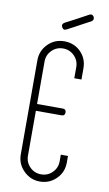

<svg xmlns="http://www.w3.org/2000/svg" viewBox="-99 -944 570 1002"><g transform="rotate(10 186.0 -442.5)"><path d="M307 -860 224 -816 271 -840 187 -796Q172 -787 163 -803Q154 -818 170 -828L254 -872L207 -847L290 -892Q305 -901 315 -885Q322 -869 307 -860ZM197 -350H103V-112Q103 -77 127.5 -52.5Q152 -28 187 -28Q222 -28 246.5 -52.5Q271 -77 271 -112V-147H309V-112Q309 -61 274 -26Q238 10 187 10Q137 10 101 -26Q65 -62 65 -112V-611Q65 -662 101 -698Q136 -733 187 -733Q239 -733 274 -698Q309 -663 309 -611V-552H271V-611Q271 -646 246.5 -670.5Q222 -695 187 -695Q152 -695 127.5 -670.5Q103 -646 103 -611V-386H197H239Q257 -386 257 -368Q257 -350 239 -350Z"/></g></svg>

Font: Aaram
Style: Regular
Weight: 400
Designer: Tharique Azeez
Foundry: Tharique Azeez
Version: Version 1.7